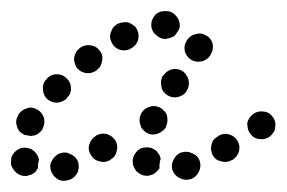

<svg xmlns="http://www.w3.org/2000/svg" viewBox="-24 -301 514 344"><path d="M109 16Q113 12 115 8Q117 3 117 -2Q117 -7 116 -11Q112 -21 102 -25Q93 -30 83 -26H82Q78 -24 74 -20Q71 -17 69 -13Q66 -8 66 -3Q66 2 68 7Q72 16 81 21Q90 25 100 21H101Q106 19 109 16ZM332 7Q337 -2 334 -12Q331 -22 321 -26Q312 -31 302 -28H301Q292 -25 287 -15Q282 -6 285 4Q289 14 298 18Q307 23 317 20H318Q328 16 332 7ZM28 13Q23 15 18 14Q14 14 9 11Q5 9 2 5Q1 4 1 4Q-2 0 -4 -5Q-5 -10 -4 -15Q-4 -20 -1 -24Q1 -28 5 -31Q14 -38 24 -36Q34 -35 40 -27Q41 -26 41 -26Q42 -24 44 -21Q45 -18 46 -15Q44 -9 44 -3Q44 -2 44 0Q43 2 41 5Q39 7 37 9Q33 12 28 13ZM241 14Q236 14 232 13Q227 11 223 8Q219 5 217 0Q217 -1 216 -1Q212 -11 215 -20Q219 -30 228 -35Q233 -37 238 -37Q243 -37 247 -36Q252 -34 256 -31Q259 -27 262 -23Q262 -23 262 -23Q262 -21 263 -20Q263 -19 264 -17Q262 -12 262 -7Q261 -4 262 0Q260 3 257 6Q254 9 251 11Q246 13 241 14ZM399 -20Q402 -24 404 -29Q405 -34 405 -39Q404 -44 402 -48Q397 -57 387 -60Q377 -63 368 -58L367 -57Q363 -55 359 -51Q356 -47 355 -42Q354 -38 354 -33Q355 -28 357 -23Q362 -14 372 -12Q382 -9 391 -14H392Q396 -17 399 -20ZM185 -30Q188 -40 183 -49Q177 -58 167 -61Q157 -63 148 -58L147 -57Q139 -52 136 -42Q133 -32 139 -23Q144 -14 154 -12Q164 -9 173 -14L174 -15Q183 -20 185 -30ZM466 -64Q469 -68 469 -73Q470 -78 469 -82Q468 -87 465 -91Q459 -100 449 -101Q439 -103 430 -97Q426 -94 423 -90Q420 -85 419 -81Q419 -76 420 -71Q421 -66 424 -62Q430 -53 440 -52Q450 -50 459 -56Q463 -59 466 -64ZM6 -76Q3 -86 9 -95V-96Q12 -100 16 -103Q20 -106 25 -107Q29 -109 34 -108Q39 -107 44 -104Q52 -99 55 -89Q57 -79 52 -70V-69Q49 -65 45 -62Q41 -59 36 -58Q35 -58 34 -58Q33 -58 32 -57Q30 -58 27 -58Q24 -59 21 -59Q20 -59 19 -60Q18 -60 17 -61Q8 -66 6 -76ZM226 -86Q226 -81 228 -76Q229 -71 233 -68Q236 -64 241 -62Q245 -60 250 -60Q255 -60 260 -62Q264 -64 268 -67Q272 -70 274 -75V-76Q276 -80 276 -85Q276 -90 275 -95Q273 -100 269 -103Q266 -107 261 -109Q252 -113 242 -109Q233 -106 228 -96V-95Q226 -91 226 -86ZM53 -142Q53 -131 60 -124Q68 -117 78 -117Q89 -118 96 -125V-126Q104 -133 103 -144Q103 -154 95 -161Q88 -168 78 -168Q67 -168 60 -160Q52 -152 53 -142ZM265 -147Q266 -137 275 -131Q284 -125 294 -127Q304 -129 310 -137V-138Q313 -142 314 -147Q315 -152 314 -157Q313 -162 310 -166Q308 -170 304 -173Q295 -179 285 -177Q275 -175 269 -166H268Q263 -157 265 -147ZM112 -207Q110 -203 109 -198Q108 -193 110 -188Q111 -183 114 -179Q121 -171 131 -170Q141 -169 149 -175L150 -176Q158 -182 159 -193Q161 -203 154 -211Q148 -219 137 -220Q127 -221 119 -215L118 -214Q114 -211 112 -207ZM307 -220Q306 -215 307 -210Q308 -205 311 -201Q314 -197 318 -194Q327 -189 337 -191Q347 -193 353 -202V-203Q356 -207 357 -212Q358 -217 357 -222Q356 -227 353 -231Q350 -235 346 -237Q337 -243 327 -240Q317 -238 311 -229Q308 -224 307 -220ZM175 -244Q171 -235 176 -225Q180 -216 190 -212Q200 -209 209 -213L210 -214Q219 -218 223 -228Q226 -238 222 -247Q220 -252 216 -255Q212 -258 208 -260Q203 -262 198 -261Q193 -261 189 -259H188Q178 -254 175 -244ZM296 -247Q297 -250 298 -252Q298 -255 298 -258Q297 -268 289 -275Q282 -282 271 -281H270Q265 -281 261 -279Q256 -277 253 -273Q250 -269 248 -264Q247 -260 247 -255Q248 -244 256 -238Q263 -231 274 -231L275 -232Q279 -232 283 -234Q287 -235 290 -238Q291 -240 292 -241Q294 -244 296 -247Z"/></svg>

Font: FRB American Cursive Dotted Black
Style: Bold Italic
Weight: 900
Italic angle: -25°
Version: Version 2.0;Modular Font Editor K font №1